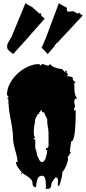

<svg xmlns="http://www.w3.org/2000/svg" viewBox="-20 -1157 564 1263"><path d="M147.9 -1137.2Q155.3 -1127.9 175 -1119.6Q194.8 -1111.3 199.7 -1102.5L238.3 -1068.8H250L251.5 -1055.2Q257.8 -1046.9 274.4 -1034.7Q274.4 -1034.7 133.3 -875Q115.2 -856.4 66.9 -801.3Q63.5 -805.7 52 -813.5Q40.5 -821.3 33.4 -829.6Q26.4 -837.9 26.6 -851.1Q26.9 -864.3 32 -873.8Q37.1 -883.3 45.7 -896.7Q54.2 -910.2 56.6 -916.5ZM367.7 -1137.2Q375 -1127.9 395.5 -1119.4Q416 -1110.8 421.4 -1102.5Q414.6 -1096.2 424.8 -1082L427.7 -1079.6L462.4 -1083.5L491.7 -1066.9L498.5 -1074.7Q504.4 -1067.4 523.9 -1054.7L361.3 -879.9Q360.8 -878.4 357.9 -876Q355 -873.5 353.5 -875L340.3 -858.9L341.8 -856.9L293.9 -801.3Q286.6 -810.5 262.7 -834L253.9 -841.8Q275.4 -891.6 285.2 -916.5ZM281.2 85.4 282.2 67.4Q282.2 -1 257.8 -1Q245.1 -1 240.2 3.2Q235.4 7.3 232.4 10.3Q229.5 13.2 227.5 18.8Q225.6 24.4 224.1 28.3Q222.7 32.2 221.4 39.6Q220.2 46.9 219.7 50.5Q219.2 54.2 218.3 62.7Q217.3 71.3 216.8 74.2Q193.4 74.2 193.4 44.4Q193.4 22 148.4 -4.9Q129.4 -16.6 123.5 -22.5V-11.7H114.7L123.5 -22.5Q121.6 -24.9 112.1 -36.6Q102.5 -48.3 98.6 -54.7Q85 -74.2 85 -91.3H95.2Q95.2 -118.2 80.3 -168.5Q65.4 -218.8 65.4 -255.4Q65.4 -292 51 -366Q36.6 -439.9 36.6 -475.6L25.9 -487.3L36.6 -478L33.7 -510.7L30.3 -508.3L25.9 -509.8L36.6 -522L25.9 -531.7Q25.9 -584.5 60.3 -632.8Q94.7 -681.2 143.8 -708.5Q192.9 -735.8 237.8 -735.8L246.6 -724.6L255.9 -735.8Q263.2 -735.8 277.3 -730.2Q291.5 -724.6 299.3 -724.6L308.6 -735.8Q330.6 -708.5 389.6 -702.1L409.2 -678.7V-691.4H419.4L418.5 -678.7L428.2 -667.5L419.4 -656.2Q430.7 -656.2 445.3 -652.6Q460 -648.9 460 -639.6Q460 -637.7 458 -634.8L478 -610.8H468.3Q468.3 -550.8 474.4 -534.4Q480.5 -518.1 487.8 -509.8Q468.3 -509.8 468.3 -489.7Q468.3 -469.7 475.1 -460Q467.3 -445.3 467.3 -438.7Q467.3 -432.1 468.3 -430.7H478V-423.8Q478 -226.6 448.2 -226.6L439 -158.2H448.2L424.8 -122.1L428.2 -113.8Q424.3 -69.8 389.6 -22.5Q389.6 1 381.1 28.6Q372.6 56.2 370.6 63.5Q361.3 63.5 360.4 68.4L361.8 29.3Q361.8 23.9 358.2 16.8Q354.5 9.8 349.6 9.8L344.2 10.7Q327.6 30.8 322.3 41.7Q316.9 52.7 316.4 65.9L316.9 63.5Q316.9 65.4 316.4 65.9V68.4Q314 75.2 308.8 80.3Q303.7 85.4 299.3 85.4ZM273.4 -407.7Q273.4 -418.9 261.7 -418.9H255.9V-430.7H246.6Q246.6 -418.9 237.8 -418.9V-407.7H229L211.9 -374Q211.9 -360.8 207 -338.1Q202.1 -315.4 202.1 -288.3Q202.1 -261.2 211.9 -249H202.1Q202.1 -242.2 204.1 -240.2Q206.1 -238.3 211.9 -238.3V-182.1Q216.3 -176.8 221.2 -151.1Q226.1 -125.5 229 -125.5Q231 -122.1 235.4 -111.8Q243.7 -91.3 255.9 -91.3Q272 -91.3 281.2 -119.1Q290.5 -147 290.5 -170.4H282.2V-182.1H290.5L299.3 -193.4V-283.2Q299.3 -298.3 294.9 -320.3Q290.5 -342.3 290.5 -364.3V-374ZM219.2 65.9Q219.2 66.4 219 67.4Q218.8 68.4 218.8 69.3V67.4Q218.8 66.9 219.2 65.9Z"/></svg>

Font: Butcherman Caps
Style: Regular
Weight: 400
Version: Version 001.003